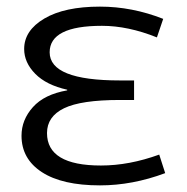

<svg xmlns="http://www.w3.org/2000/svg" viewBox="-20 -550 564 580"><path d="M183 -277V-279Q120 -293 86.5 -327Q53 -361 53 -402Q53 -458 114 -494Q175 -530 282 -530Q379 -530 473 -493L454 -437Q367 -472 288 -472Q130 -472 130 -392Q130 -307 342 -307H385V-248H342Q225 -248 173.5 -223Q122 -198 122 -148Q122 -50 285 -50Q370 -50 461 -83L479 -27Q380 10 282 10Q168 10 106.5 -30Q45 -70 45 -140Q45 -188 79.5 -226.5Q114 -265 183 -277Z"/></svg>

Font: M PLUS 1p
Style: Regular
Weight: 400
Version: Version 1.062